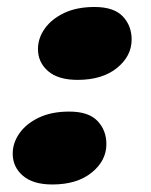

<svg xmlns="http://www.w3.org/2000/svg" viewBox="-20 -504 422 536"><path d="M126 11Q72 11 43.8 -13.5Q15.5 -38 15.5 -75Q15.5 -105.5 34.5 -132.2Q53.5 -159 88.8 -175.8Q124 -192.5 173.5 -192.5Q227 -192.5 252 -166.5Q277 -140.5 277 -101.5Q277 -55.5 236 -22.2Q195 11 126 11ZM196.5 -281Q142.5 -281 114.2 -305.5Q86 -330 86 -367Q86 -397.5 105 -424.2Q124 -451 159.2 -467.8Q194.5 -484.5 244 -484.5Q297.5 -484.5 322.5 -458.5Q347.5 -432.5 347.5 -393.5Q347.5 -347.5 306.5 -314.2Q265.5 -281 196.5 -281Z"/></svg>

Font: Fraunces 9pt Soft Black
Style: Italic
Weight: 900
Italic angle: -16°
Version: Version 1.000;[b76b70a41]